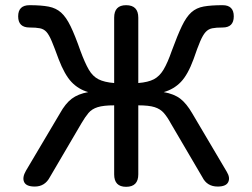

<svg xmlns="http://www.w3.org/2000/svg" viewBox="-20 -720 970 740"><path d="M420 -314Q379 -314 356.5 -307Q334 -300 321 -284.5Q308 -269 294 -245L172 -37Q153 -1 114 -1Q81 -1 73 -18.5Q65 -36 80 -62L211 -283Q232 -321 256.5 -339.5Q281 -358 320 -365Q282 -376 255.5 -404Q229 -432 206 -492Q190 -536 179.5 -561Q169 -586 159 -597Q149 -608 134 -611Q119 -614 94 -614Q50 -614 50 -657Q50 -700 94 -700Q139 -700 167.5 -694.5Q196 -689 215.5 -671.5Q235 -654 252 -619Q269 -584 290 -524Q307 -478 322 -452Q337 -426 359.5 -414.5Q382 -403 420 -400V-652Q420 -700 466 -700Q513 -700 513 -652V-400Q551 -403 573 -414.5Q595 -426 610.5 -452Q626 -478 642 -524Q664 -584 681 -619.5Q698 -655 717.5 -672.5Q737 -690 765.5 -695Q794 -700 838 -700Q881 -700 881 -657Q881 -614 838 -614Q813 -614 798 -611Q783 -608 772.5 -596.5Q762 -585 751.5 -560.5Q741 -536 726 -492Q704 -432 677 -404Q650 -376 611 -365Q651 -358 675 -339.5Q699 -321 721 -283L854 -58Q868 -35 859.5 -18Q851 -1 819 -1Q778 -1 760 -37L638 -245Q625 -269 611.5 -284.5Q598 -300 576 -307Q554 -314 513 -314V-48Q513 0 466 0Q420 0 420 -48Z"/></svg>

Font: Zen Maru Gothic Medium
Style: Regular
Weight: 500
Designer: Yoshimichi Ohira
Foundry: Positype
Version: Version 1.001